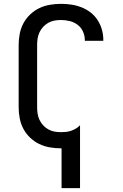

<svg xmlns="http://www.w3.org/2000/svg" viewBox="-20 -763 640 998"><path d="M300 215V8H297Q268 8 239 3Q210 -2 184 -14.5Q158 -27 136.5 -47.5Q115 -68 101.5 -93.5Q88 -119 82.5 -148Q77 -177 77 -206V-529Q77 -558 82.5 -587Q88 -616 101.5 -641.5Q115 -667 136.5 -687.5Q158 -708 184 -720.5Q210 -733 239 -738Q268 -743 297 -743Q324 -743 351 -739Q378 -735 403.5 -725Q429 -715 450.5 -698.5Q472 -682 487 -659Q502 -636 509.5 -609.5Q517 -583 517 -556V-551H421V-554Q421 -577 411.5 -598.5Q402 -620 383.5 -634Q365 -648 342.5 -653.5Q320 -659 297 -659Q280 -659 263 -656Q246 -653 231 -644.5Q216 -636 204.5 -623.5Q193 -611 185.5 -595.5Q178 -580 175.5 -563Q173 -546 173 -529V-206Q173 -189 175.5 -172Q178 -155 185.5 -139.5Q193 -124 204.5 -111.5Q216 -99 231 -90.5Q246 -82 263 -79Q280 -76 297 -76Q311 -76 324.5 -77.5Q338 -79 350.5 -83.5Q363 -88 375 -95Q387 -102 396 -112V215Z"/></svg>

Font: Iosevka Medium Extended
Style: Regular
Weight: 500
Width: 7
Monospace: yes
Designer: Belleve Invis
Foundry: Belleve Invis
Version: Version 32.5.0; ttfautohint (v1.8.4)